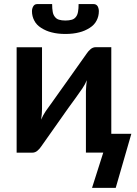

<svg xmlns="http://www.w3.org/2000/svg" viewBox="-20 -743 665 935"><path d="M362.8 -723.1H436Q448.7 -723.1 455.6 -712.4Q461.4 -701.2 461.4 -688.5Q461.4 -663.6 450.2 -642.6Q439.5 -621.6 417 -607.4Q392.6 -591.8 365.7 -585.4Q336.4 -577.6 298.3 -577.6Q260.7 -577.6 231.4 -585.4Q204.6 -591.8 180.2 -607.4Q157.7 -621.6 147 -642.6Q135.7 -663.6 135.7 -688.5Q135.7 -701.7 142.1 -712.4Q148.4 -723.1 161.1 -723.1H233.9Q233.9 -701.2 236.8 -685.1Q239.3 -670.4 247.6 -660.6Q255.4 -650.4 267.6 -647Q280.3 -643.1 298.3 -643.1Q316.4 -643.1 329.6 -647Q341.8 -650.4 349.6 -660.6Q356.9 -669.4 359.9 -685.1Q362.8 -701.2 362.8 -723.1ZM522 -91.3H619.6L543.5 171.9H428.2L482.9 0H398.4V-299.3Q398.4 -311.5 399.9 -325.2Q400.9 -338.9 402.8 -352.5Q395 -333 380.9 -312Q380.4 -311.5 371.1 -298.3Q351.6 -271 348.1 -265.6Q344.2 -260.3 315.4 -220.7Q310.5 -213.9 298.1 -196.3Q285.6 -178.7 278.8 -168.9Q204.6 -63.5 180.7 -29.8Q173.8 -19 162.6 -9.3Q151.4 0.5 136.7 0.5H61V-512.7H184.6V-212.9Q184.6 -205.6 183.6 -188Q181.6 -169.4 180.2 -160.2Q190.4 -183.6 202.1 -200.7L203.1 -202.1Q204.1 -203.6 206.5 -207Q209 -210.4 211.4 -213.9Q212.4 -215.3 220.9 -227.1Q229.5 -238.8 234.9 -246.6Q238.8 -252.4 267.1 -292Q273.9 -301.3 286.1 -318.6Q298.3 -335.9 303.7 -343.3Q372.1 -440.9 402.3 -482.4Q408.7 -492.7 420.9 -503.4Q432.1 -513.2 446.8 -513.2H522Z"/></svg>

Font: Lato-SemiBold
Style: Bold
Weight: 500
Designer: Lukasz Dziedzic with Adam Twardoch and Botio Nikoltchev
Foundry: tyPoland Lukasz Dziedzic
Version: ""